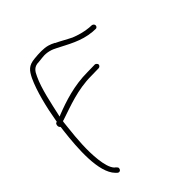

<svg xmlns="http://www.w3.org/2000/svg" viewBox="-188 -779 932 932"><g transform="rotate(-45 277.5 -313.5)"><path d="M47 -304C34 -194 23 -41 80 17C85 22 90 28 96 28C104 28 109 21 109 13C109 10 108 8 105 5L97 -3H96C79 -20 71 -54 67 -88C59 -156 65 -230 73 -301L77 -338C79 -340 80 -342 87 -342V-343H88C155 -365 236 -398 331 -398L382 -399C388 -399 395 -405 395 -412C395 -417 387 -425 382 -425L331 -424C238 -424 158 -397 91 -371L82 -367C99 -443 115 -525 142 -582C153 -607 165 -626 198 -626L227 -629C259 -633 287 -623 307 -612C359 -586 415 -551 486 -545L507 -544C512 -543 519 -549 519 -556C519 -563 514 -568 507 -570L489 -571C459 -573 422 -584 398 -594C371 -607 343 -624 319 -635V-636C308 -642 298 -646 288 -649C261 -657 227 -655 196 -652C151 -648 137 -630 119 -594C91 -534 69 -445 55 -362L54 -358H50C43 -355 39 -337 48 -330L50 -328ZM104 0H105ZM198 -626Z"/></g></svg>

Font: Stray Cat
Style: Lt
Weight: 300
Version: Version 1.0